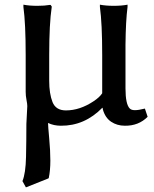

<svg xmlns="http://www.w3.org/2000/svg" viewBox="-20 -519 657 821"><path d="M76.2 254.9Q89.8 221.7 91.3 151.9Q92.8 82 92.8 10.7L96.7 -65.4Q96.7 -74.2 93.3 -91.8Q89.8 -109.4 89.8 -126V-283.2Q89.8 -418.9 80.1 -489.3V-499Q105.5 -494.1 139.6 -494.1Q170.9 -494.1 193.4 -498H196.3L201.2 -491.2V-489.3Q190.4 -417 190.4 -283.2V-173.8Q190.4 -118.2 204.6 -82.5Q218.8 -46.9 261.7 -46.9Q321.3 -46.9 379.9 -85.9Q405.3 -102.5 417 -120.1V-283.2Q417 -418.9 407.2 -489.3V-499Q432.6 -494.1 466.8 -494.1Q500 -494.1 525.4 -499V-489.3Q517.6 -429.7 516.6 -327.1V-141.6Q516.6 -72.3 535.2 -54.7Q542 -47.9 557.1 -47.9Q572.3 -47.9 599.6 -54.7L611.3 -19.5Q572.3 19.5 513.7 18.6Q480.5 18.6 455.1 1.5Q429.7 -15.6 419.9 -50.8Q419.9 -54.7 418 -58.6Q341.8 19.5 240.2 18.6Q210 18.6 185.5 6.8V8.8Q185.5 19.5 190.4 72.8Q195.3 126 195.3 168Q195.3 210 188.5 242.2L186.5 244.1L90.8 282.2L76.2 255.9Z"/></svg>

Font: GenEi LateMin P v2
Style: Medium
Weight: 500
Designer: o_tamon (Modified)
Foundry: o_tamon / Adobe Systems Incorporated / FONT 910 / Philipp H. Poll
Version: Version 2.1;Original Version 1.004